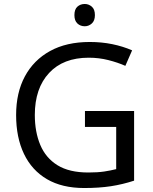

<svg xmlns="http://www.w3.org/2000/svg" viewBox="-20 -935 768 965"><path d="M407 -377H654V-27Q596 -8 537 1Q478 10 403 10Q292 10 216 -34.5Q140 -79 100.5 -161.5Q61 -244 61 -357Q61 -469 105 -551Q149 -633 231.5 -678.5Q314 -724 431 -724Q491 -724 544.5 -713Q598 -702 644 -682L610 -604Q572 -621 524.5 -633Q477 -645 426 -645Q298 -645 226.5 -568Q155 -491 155 -357Q155 -272 182.5 -206.5Q210 -141 269 -104.5Q328 -68 424 -68Q471 -68 504 -73Q537 -78 564 -85V-297H407ZM406 -915Q426 -915 441.5 -901.5Q457 -888 457 -859Q457 -831 441.5 -817Q426 -803 406 -803Q384 -803 369 -817Q354 -831 354 -859Q354 -888 369 -901.5Q384 -915 406 -915Z"/></svg>

Font: Noto Serif Ottoman Siyaq
Style: Regular
Weight: 400
Designer: Sérgio Martins
Version: Version 1.005; ttfautohint (v1.8.4.7-5d5b)